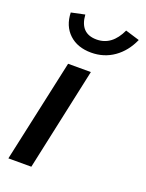

<svg xmlns="http://www.w3.org/2000/svg" viewBox="-140 -810 671 880"><g transform="rotate(20 195.0 -370.0)"><path d="M14 0 123 -501H234L126 0ZM204 -585Q137 -585 96.5 -623Q56 -661 54 -726L120 -740Q126 -650 207 -650Q282 -650 321 -735L390 -714Q363 -653 314.5 -619Q266 -585 204 -585Z"/></g></svg>

Font: Red Hat Text Medium
Style: Italic
Weight: 500
Italic angle: -12°
Designer: Pentagram, MCKL
Foundry: Pentagram, MCKL
Version: Version 1.023; ttfautohint (v1.8.3)